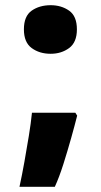

<svg xmlns="http://www.w3.org/2000/svg" viewBox="-20 -580 388 739"><path d="M175 -373Q132 -373 102 -395Q72 -417 72 -467Q72 -518 102 -539Q132 -560 175 -560Q216 -560 246 -539Q276 -518 276 -467Q276 -417 246 -395Q216 -373 175 -373ZM270 -146 277 -135Q268 -99 254 -49Q240 1 224 51.5Q208 102 191 139H55Q65 93 74 42.5Q83 -8 91 -57Q99 -106 103 -146Z"/></svg>

Font: Noto Sans Gurmukhi UI Black
Style: Regular
Weight: 900
Designer: Jelle Bosma - Monotype Design Team
Foundry: Monotype Imaging Inc.
Version: Version 2.004; ttfautohint (v1.8.4.7-5d5b)